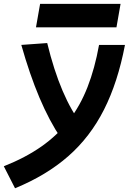

<svg xmlns="http://www.w3.org/2000/svg" viewBox="-77 -752 683 1002"><path d="M1.5 230.5 -57.1 115.7Q56.2 70.8 139.9 12Q223.6 -46.9 282.7 -123.5Q341.8 -200.2 379.9 -297.9Q418 -395.5 439.9 -517.6H575.2Q538.1 -322.8 465.8 -179.9Q393.6 -37.1 279.5 63Q165.5 163.1 1.5 230.5ZM169.4 -527.3Q238.3 -243.7 352.5 -98.1L241.7 -29.8Q180.2 -121.1 128.9 -242.4Q77.6 -363.8 34.2 -517.6ZM110.8 -609.4 132.3 -731.9H552.2L530.8 -609.4Z"/></svg>

Font: Cascadia Code PL
Style: Italic
Weight: 400
Italic angle: -10°
Monospace: yes
Designer: Aaron Bell
Foundry: Saja Typeworks
Version: Version 2404.023